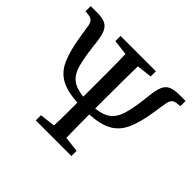

<svg xmlns="http://www.w3.org/2000/svg" viewBox="-152 -872 1075 1075"><g transform="rotate(45 385.0 -335.0)"><path d="M244 0V-41L336 -52Q338 -97 338 -143Q338 -189 338 -235Q253 -240 204 -267.5Q155 -295 129.5 -353Q104 -411 89 -506L78 -577Q75 -600 66 -611.5Q57 -623 36 -626L9 -629V-670H60Q102 -670 125 -658.5Q148 -647 159 -620.5Q170 -594 175 -550L180 -507Q189 -434 202.5 -386Q216 -338 247 -313Q278 -288 338 -282Q338 -289 338 -296Q338 -303 338 -310V-359Q338 -424 338 -489Q338 -554 336 -618L245 -629V-670H525V-629L434 -618Q433 -555 432.5 -489.5Q432 -424 432 -359V-310Q432 -303 432 -296Q432 -289 432 -282Q492 -289 522.5 -314Q553 -339 567 -386.5Q581 -434 590 -507L595 -550Q600 -594 610.5 -620.5Q621 -647 644.5 -658.5Q668 -670 710 -670H760V-629L734 -626Q712 -623 703.5 -611.5Q695 -600 691 -577L680 -506Q666 -411 640.5 -353Q615 -295 566 -267.5Q517 -240 432 -235Q432 -189 432.5 -143.5Q433 -98 434 -52L526 -41V0Z"/></g></svg>

Font: Source Serif 4
Style: Regular
Weight: 400
Designer: Frank Grießhammer
Foundry: Adobe
Version: Version 4.005;hotconv 1.1.0;makeotfexe 2.6.0